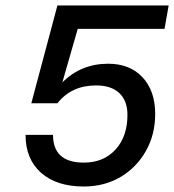

<svg xmlns="http://www.w3.org/2000/svg" viewBox="-20 -671 634 699"><path d="M444 -253Q444 -304 414.5 -332Q385 -360 330 -360Q240 -360 189 -295H94L189 -651H594L579 -566H263L207 -371Q275 -439 374 -439Q453 -439 499 -389.5Q545 -340 545 -256Q545 -181 511 -121Q477 -61 418.5 -26.5Q360 8 285 8Q186 8 129.5 -42Q73 -92 73 -180H173Q173 -79 285 -79Q357 -79 400.5 -126.5Q444 -174 444 -253Z"/></svg>

Font: Overused Grotesk Medium
Style: Italic
Weight: 500
Italic angle: -10°
Version: Version 0.003